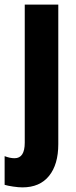

<svg xmlns="http://www.w3.org/2000/svg" viewBox="-53 -570 327 830"><path d="M44 240Q27 240 3.5 236.5Q-20 233 -33 229V105Q-10 114 10 114Q54 114 54 47V-550H199V53Q199 141 159 190.5Q119 240 44 240Z"/></svg>

Font: Noto Sans Thai ExtCond ExtBd
Style: Regular
Weight: 800
Width: 2
Designer: Monotype Design Team
Foundry: Monotype Imaging Inc.
Version: Version 2.002; ttfautohint (v1.8.4.7-5d5b)